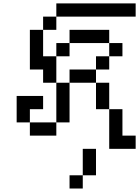

<svg xmlns="http://www.w3.org/2000/svg" viewBox="-20 -789 809 1117"><path d="M153.8 -538.5H230.8V-461.5H153.8ZM153.8 -461.5H230.8V-384.6H153.8ZM230.8 -461.5H307.7V-384.6H230.8ZM230.8 -384.6H307.7V-307.7H230.8ZM307.7 -538.5H384.6V-461.5H307.7ZM461.5 -384.6H538.5V-307.7H461.5ZM384.6 -384.6H461.5V-307.7H384.6ZM538.5 -307.7H615.4V-230.8H538.5ZM538.5 -230.8H615.4V-153.8H538.5ZM615.4 -153.8H692.3V-76.9H615.4ZM307.7 -307.7H384.6V-230.8H307.7ZM307.7 -230.8H384.6V-153.8H307.7ZM307.7 -153.8H384.6V-76.9H307.7ZM230.8 -76.9H307.7V0H230.8ZM153.8 -76.9H230.8V0H153.8ZM76.9 -153.8H153.8V-76.9H76.9ZM76.9 -230.8H153.8V-153.8H76.9ZM153.8 -230.8H230.8V-153.8H153.8ZM538.5 -461.5H615.4V-384.6H538.5ZM615.4 -538.5H692.3V-461.5H615.4ZM538.5 -615.4H615.4V-538.5H538.5ZM461.5 -615.4H538.5V-538.5H461.5ZM384.6 -615.4H461.5V-538.5H384.6ZM384.6 -769.2H461.5V-692.3H384.6ZM461.5 -769.2H538.5V-692.3H461.5ZM538.5 -769.2H615.4V-692.3H538.5ZM153.8 -615.4H230.8V-538.5H153.8ZM230.8 -692.3H307.7V-615.4H230.8ZM307.7 -769.2H384.6V-692.3H307.7ZM615.4 -769.2H692.3V-692.3H615.4ZM692.3 -769.2H769.2V-692.3H692.3ZM615.4 -76.9H692.3V0H615.4ZM615.4 0H692.3V76.9H615.4ZM692.3 0H769.2V76.9H692.3ZM461.5 76.9H538.5V153.8H461.5ZM461.5 153.8H538.5V230.8H461.5ZM384.6 230.8H461.5V307.7H384.6Z"/></svg>

Font: Jacquarda Bastarda 9
Style: Regular
Weight: 400
Designer: Sarah Cadigan-Fried
Version: Version 1.000; ttfautohint (v1.8.4.7-5d5b)